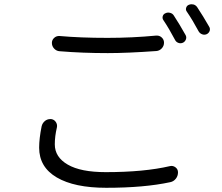

<svg xmlns="http://www.w3.org/2000/svg" viewBox="-20 -850 1040 898"><path d="M744.1 -755.9Q738.3 -764.6 741.2 -774.4Q744.1 -784.2 753.9 -788.1Q763.7 -793 775.4 -790Q787.1 -787.1 793 -777.3Q819.3 -737.3 847.7 -686.5Q853.5 -676.8 849.6 -666Q845.7 -655.3 835.9 -650.4Q825.2 -645.5 814.5 -649.4Q803.7 -653.3 798.8 -663.1Q770.5 -716.8 744.1 -755.9ZM853.5 -795.9Q847.7 -803.7 850.6 -813.5Q853.5 -823.2 862.3 -827.1Q869.1 -830.1 875 -830.1Q879.9 -830.1 884.8 -829.1Q895.5 -826.2 902.3 -816.4Q930.7 -773.4 958 -725.6Q961.9 -719.7 961.9 -713.9Q961.9 -710 960.9 -706.1Q957 -695.3 947.3 -690.4Q936.5 -685.5 925.8 -689.5Q915 -693.4 909.2 -703.1Q880.9 -755.9 853.5 -795.9ZM258.8 -610.4Q244.1 -611.3 233.4 -622.6Q222.7 -633.8 222.7 -649.4Q222.7 -663.1 233.4 -672.9Q244.1 -682.6 258.8 -681.6Q355.5 -672.9 483.4 -672.9Q598.6 -672.9 710.9 -683.6Q712.9 -683.6 713.9 -683.6Q726.6 -683.6 736.3 -674.8Q747.1 -665 747.1 -650.4Q747.1 -634.8 736.3 -623.5Q725.6 -612.3 710.9 -611.3Q575.2 -601.6 484.4 -601.6Q365.2 -601.6 258.8 -610.4ZM174.8 -259.8Q178.7 -275.4 191.4 -285.2Q202.1 -293 214.8 -293Q217.8 -293 219.7 -293Q233.4 -291 241.2 -279.3Q249 -267.6 246.1 -253.9Q236.3 -212.9 236.3 -174.8Q236.3 -115.2 296.9 -80.1Q357.4 -44.9 474.6 -44.9Q654.3 -44.9 775.4 -73.2Q789.1 -76.2 800.8 -67.4Q812.5 -58.6 812.5 -43.9Q812.5 -27.3 802.7 -14.6Q792 -1 776.4 2Q654.3 28.3 476.6 28.3Q328.1 28.3 245.6 -20Q163.1 -68.4 163.1 -159.2Q163.1 -202.1 174.8 -259.8Z"/></svg>

Font: Gen Jyuu Gothic Normal
Style: Regular
Weight: 300
Designer: [Source Han Sans]
Ryoko NISHIZUKA  (kana & ideographs); Paul D. Hunt (Latin, Greek & Cyrillic); Wenlong ZHANG  (bopomofo
Version: Version 1.002.20150607